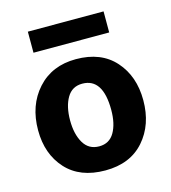

<svg xmlns="http://www.w3.org/2000/svg" viewBox="-105 -778 778 872"><g transform="rotate(-15 283.5 -342.0)"><path d="M532 -256Q532 -141 466.5 -66.5Q401 8 284 8Q165 8 100 -63.5Q35 -135 35 -247Q35 -364 103 -439.5Q171 -515 284 -515Q402 -515 467 -442Q532 -369 532 -256ZM285 -105Q333 -105 356.5 -145.5Q380 -186 380 -251Q380 -400 283 -400Q235 -400 211 -359Q187 -318 187 -253Q187 -188 211.5 -146.5Q236 -105 285 -105ZM462 -593H106V-692H462Z"/></g></svg>

Font: Hind Siliguri
Style: Bold
Weight: 700
Designer: Jyotish Sonowal
Foundry: Indian Type Foundry
Version: Version 1.001;PS 1.0;hotconv 1.0.86;makeotf.lib2.5.63406; tt